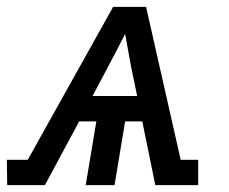

<svg xmlns="http://www.w3.org/2000/svg" viewBox="-48 -540 668 560"><path d="M-27 0 -28 -74H33L282 -520H378L479 -74H530V0H405L367 -186H317L286 0H202L233 -186H183L83 0ZM222 -260H352L334 -347Q330 -370 325.5 -393.5Q321 -417 317 -441Q305 -417 292.5 -393.5Q280 -370 268 -347Z"/></svg>

Font: Iosevka Etoile
Style: Italic
Weight: 400
Italic angle: -9°
Designer: Belleve Invis
Foundry: Belleve Invis
Version: Version 22.1.2; ttfautohint (v1.8.4)